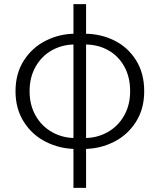

<svg xmlns="http://www.w3.org/2000/svg" viewBox="-20 -709 772 928"><path d="M55 -268Q55 -354 95.5 -417Q136 -480 202.5 -513Q269 -546 344 -546L342 -494Q282 -494 232 -466.5Q182 -439 152.5 -387.5Q123 -336 123 -268Q123 -201 152.5 -149.5Q182 -98 232.5 -70Q283 -42 342 -42L344 11Q269 10 202.5 -23Q136 -56 95.5 -119.5Q55 -183 55 -268ZM609 -268Q609 -337 580.5 -388Q552 -439 502.5 -466.5Q453 -494 390 -494L388 -546Q466 -546 532 -513.5Q598 -481 637.5 -418Q677 -355 677 -268Q677 -182 636.5 -119Q596 -56 530 -23Q464 10 388 11L390 -42Q449 -42 499.5 -70Q550 -98 579.5 -149.5Q609 -201 609 -268ZM396 -689V199H335V-689Z"/></svg>

Font: 寒蝉端黑体 Light
Style: Regular
Weight: 300
Designer: ChillDuanSans {Warren2060}; 
Source Han Sans {Ryoko NISHIZUKA 西塚涼子 (kana, bopomofo & ideographs); Paul D. Hunt (Latin, G
Foundry: ChillType&Adobe
Version: Version 1.300;Glyphs 3.3 (3306)